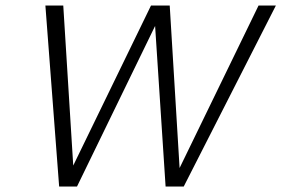

<svg xmlns="http://www.w3.org/2000/svg" viewBox="-20 -678 1023 698"><path d="M582 0 539 -658H597L636 -16H608L920 -658H983L648 0ZM195 0 145 -658H210L250 -16H217L529 -658H580L260 0Z"/></svg>

Font: Ysabeau Office Light
Style: Italic
Weight: 300
Italic angle: -12°
Designer: Christian Thalmann (Catharsis Fonts)
Version: Version 2.001;gftools[0.9.30]; featfreeze: tnum,lnum,ss02